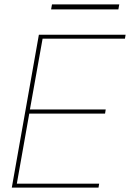

<svg xmlns="http://www.w3.org/2000/svg" viewBox="-20 -859 595 879"><path d="M34 0 158 -700H555L552 -682H175L117 -358H464L461 -339H114L57 -18H434L431 0ZM214 -816 218 -839H526L522 -816Z"/></svg>

Font: DM Sans Thin
Style: Italic
Weight: 250
Italic angle: -10°
Designer: Colophon Foundry, Jonny Pinhorn
Foundry: Colophon Foundry
Version: Version 4.004;gftools[0.9.30]